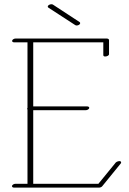

<svg xmlns="http://www.w3.org/2000/svg" viewBox="-20 -854 594 883"><path d="M348.6 -747.6C348.6 -749.5 348.1 -751 346.2 -752.4L223.1 -833C221.2 -834 218.8 -834.5 216.3 -834.5C209.5 -834.5 199.7 -830.1 199.7 -823.7C199.7 -821.8 200.7 -820.3 202.6 -818.8L325.7 -738.8C327.6 -737.3 330.1 -736.8 333 -736.8C339.8 -736.8 348.6 -741.2 348.6 -747.6ZM106.4 -350.1V-8.8H51.3C44.4 -8.8 35.2 -4.4 35.2 2.4C35.2 6.3 39.1 8.8 44.9 8.8H435.5C440.9 8.8 447.3 6.3 450.2 2.4L535.2 -102.1C536.6 -103.5 537.1 -105 537.1 -106.4C537.1 -118.2 517.1 -111.8 512.7 -106.9L432.6 -8.8H132.8V-347.2H374C380.9 -347.2 388.2 -351.1 390.1 -356C392.1 -360.8 387.2 -364.7 380.4 -364.7H132.8V-659.2H455.1V-600.6C455.1 -596 459 -594.2 463.9 -594.2C471.5 -594.2 481.4 -598.8 481.4 -604.5V-669.9C481.4 -673.3 477.1 -676.8 471.2 -676.8H51.8C44.9 -676.8 38.1 -672.9 36.1 -668C34.2 -663.1 38.6 -659.2 45.4 -659.2H106.4V-357.9C104.5 -356 104.5 -352.1 106.4 -350.1Z"/></svg>

Font: WireWyrm
Style: Light
Weight: 200
Version: Version 001.000